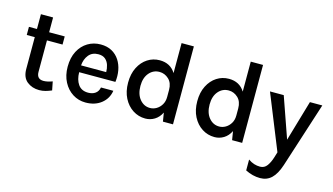

<svg xmlns="http://www.w3.org/2000/svg" viewBox="-101 -1033 2825 1630"><g transform="rotate(15 1312.0 -218.0)"><path d="M254.5 13.5Q191.5 13.5 147.2 -22Q103 -57.5 103 -131.5V-411.5H32.5V-483H103V-613H210V-483H347V-411.5H210V-135Q210 -71.5 270 -71.5Q302.5 -71.5 347.5 -88L362.5 -12.5Q335.5 -1 309.2 6.2Q283 13.5 254.5 13.5Z M661.5 13.5Q599.5 13.5 548.8 -18.5Q498 -50.5 467.8 -108Q437.5 -165.5 437.5 -241.5Q437.5 -321.5 467.5 -378.5Q497.5 -435.5 548.2 -466Q599 -496.5 661.5 -496.5Q718.5 -496.5 759.8 -473.5Q801 -450.5 826.2 -411.5Q851.5 -372.5 860.5 -323.2Q869.5 -274 862.5 -221.5H544Q544.5 -156.5 573.5 -114.8Q602.5 -73 661.5 -73Q699.5 -73 724.5 -90.8Q749.5 -108.5 756.5 -144H865Q854 -73 799 -29.8Q744 13.5 661.5 13.5ZM663.5 -411Q609 -411 578.8 -373.8Q548.5 -336.5 544.5 -281.5H765.5Q765.5 -312.5 756.2 -342.2Q747 -372 724.8 -391.5Q702.5 -411 663.5 -411Z M1187 13.5Q1127 13.5 1077.2 -18.5Q1027.5 -50.5 997.8 -108.2Q968 -166 968 -244Q968 -321 996.8 -377.8Q1025.5 -434.5 1073.5 -465.5Q1121.5 -496.5 1180 -496.5Q1274 -496.5 1320 -421.5V-685H1428V0H1339.5L1327 -76.5Q1304.5 -31.5 1267.5 -9Q1230.5 13.5 1187 13.5ZM1076.5 -244Q1076.5 -170.5 1112.8 -127Q1149 -83.5 1202.5 -83.5Q1232 -83.5 1258.8 -99.2Q1285.5 -115 1302.8 -143.8Q1320 -172.5 1320 -212V-273.5Q1320 -334.5 1284.8 -367.5Q1249.5 -400.5 1203.5 -400.5Q1148.5 -400.5 1112.5 -358Q1076.5 -315.5 1076.5 -244Z M1795 13.5Q1735 13.5 1685.2 -18.5Q1635.5 -50.5 1605.8 -108.2Q1576 -166 1576 -244Q1576 -321 1604.8 -377.8Q1633.5 -434.5 1681.5 -465.5Q1729.5 -496.5 1788 -496.5Q1882 -496.5 1928 -421.5V-685H2036V0H1947.5L1935 -76.5Q1912.5 -31.5 1875.5 -9Q1838.5 13.5 1795 13.5ZM1684.5 -244Q1684.5 -170.5 1720.8 -127Q1757 -83.5 1810.5 -83.5Q1840 -83.5 1866.8 -99.2Q1893.5 -115 1910.8 -143.8Q1928 -172.5 1928 -212V-273.5Q1928 -334.5 1892.8 -367.5Q1857.5 -400.5 1811.5 -400.5Q1756.5 -400.5 1720.5 -358Q1684.5 -315.5 1684.5 -244Z M2151 -483H2272L2397.5 -125L2502 -483H2611L2426.5 90Q2399.5 172.5 2359 211Q2318.5 249.5 2259 249.5Q2193.5 249.5 2129.5 217V121.5Q2156 140 2181.8 148Q2207.5 156 2234 156Q2272 156 2294.8 124.8Q2317.5 93.5 2331.5 47.5L2346 0Z"/></g></svg>

Font: Karla SemiBold
Style: Regular
Weight: 600
Designer: Jonathan Pinhorn
Version: Version 2.004; ttfautohint (v1.8.4.7-5d5b);gftools[0.9.33]